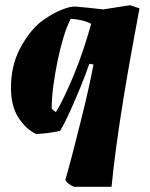

<svg xmlns="http://www.w3.org/2000/svg" viewBox="-20 -501 575 735"><path d="M263 214Q253 210 244 203.5Q235 197 230 188Q233 177 243 141.5Q253 106 265.5 56.5Q278 7 292 -48.5Q306 -104 318 -158Q330 -212 338 -254L322 -257Q308 -216 288.5 -168.5Q269 -121 249 -76.5Q229 -32 210 0Q188 5 165 8Q142 11 119 12Q82 -4 52 -48.5Q22 -93 22 -164Q22 -248 55 -312Q88 -376 132 -414Q149 -428 173.5 -442.5Q198 -457 223.5 -466.5Q249 -476 267 -476Q294 -474 321 -471Q348 -468 375 -465L478 -481L514 -469Q500 -394 484 -306Q468 -218 453 -126Q438 -34 426 53.5Q414 141 407 214ZM194 -72Q208 -94 226.5 -132.5Q245 -171 264.5 -218.5Q284 -266 300.5 -316Q317 -366 329 -410Q311 -419 291 -423.5Q271 -428 251 -429Q236 -401 223 -358Q210 -315 200 -266Q190 -217 184 -171Q178 -125 178 -91V-85Q184 -78 194 -72Z"/></svg>

Font: Albura ExtraBold
Style: Italic
Weight: 758
Italic angle: -7°
Designer: Mercedes Jáuregui
Foundry: Omnibus-Type Team
Version: Version 1.000; ttfautohint (v1.8.3)